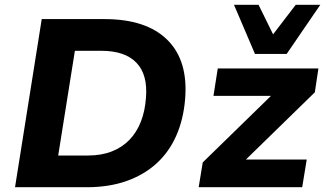

<svg xmlns="http://www.w3.org/2000/svg" viewBox="-20 -785 1363 805"><path d="M43 0 155 -705H417Q594 -705 682 -617.5Q770 -530 756 -368Q749 -284 719 -216Q689 -148 636.5 -100Q584 -52 510.5 -26Q437 0 343 0ZM224 -133H349Q405 -133 448.5 -150Q492 -167 522.5 -198.5Q553 -230 570.5 -274.5Q588 -319 592 -375Q600 -472 552 -522Q504 -572 405 -572H294ZM813 0 830 -104 1151 -417 1147 -383H875L893 -498H1315L1300 -398L973 -79L977 -116H1266L1247 0ZM1049 -559 961 -765H1064L1125 -641L1220 -765H1323L1182 -559Z"/></svg>

Font: Nunito Sans 9pt ExtraBold
Style: Italic
Weight: 800
Italic angle: -9°
Version: Version 3.101;gftools[0.9.27]